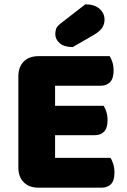

<svg xmlns="http://www.w3.org/2000/svg" viewBox="-20 -866 588 889"><path d="M65 -442H235V-6Q224 -3 203 0Q182 3 158 3Q115 3 90 -22Q65 -47 65 -90ZM235 -161H65V-513Q65 -556 90 -581Q115 -606 158 -606Q182 -606 203 -603Q224 -600 235 -597ZM158 -240V-376H460Q467 -365 472.5 -348Q478 -331 478 -310Q478 -273 462 -256.5Q446 -240 418 -240ZM158 3V-135H492Q499 -124 504.5 -106Q510 -88 510 -67Q510 -30 494 -13.5Q478 3 450 3ZM158 -469V-606H488Q495 -595 500.5 -578Q506 -561 506 -540Q506 -503 490 -486Q474 -469 446 -469ZM259 -756 375 -846Q417 -846 440.5 -825.5Q464 -805 464 -775Q464 -756 454.5 -739.5Q445 -723 417 -706L317 -648Q277 -648 256.5 -666Q236 -684 236 -708Q236 -720 239.5 -731.5Q243 -743 259 -756Z"/></svg>

Font: Baloo Tamma 2 ExtraBold
Style: Regular
Weight: 800
Designer: Divya Kowshik, Shuchita Grover and Ek Type
Foundry: Ek Type
Version: Version 1.700